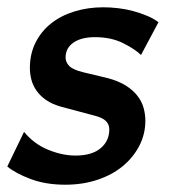

<svg xmlns="http://www.w3.org/2000/svg" viewBox="-26 -495 480 527"><path d="M235 -393Q197 -393 175.5 -378Q154 -363 154 -337Q154 -325 163.5 -314.5Q173 -304 201 -297L268 -281Q299 -273 319.5 -260Q340 -247 352 -231Q364 -215 368.5 -197.5Q373 -180 373 -164Q373 -127 356.5 -95Q340 -63 311 -39Q282 -15 241.5 -1.5Q201 12 153 12Q100 12 58.5 -3.5Q17 -19 -6 -38L40 -133Q67 -100 106 -84Q145 -68 181 -68Q226 -68 250 -88Q274 -108 274 -140Q274 -153 265 -162.5Q256 -172 232 -178L142 -202Q117 -209 100.5 -220.5Q84 -232 74 -246.5Q64 -261 60 -277Q56 -293 56 -308Q56 -347 71.5 -378Q87 -409 114 -430.5Q141 -452 178 -463.5Q215 -475 258 -475Q277 -475 298.5 -472.5Q320 -470 340 -464.5Q360 -459 378 -451.5Q396 -444 409 -434L361 -344Q345 -360 312 -376.5Q279 -393 235 -393Z"/></svg>

Font: Quattrocento Sans
Style: Bold Italic
Weight: 700
Designer: Pablo Impallari
Foundry: Pablo Impallari, Igino Marini, Brenda Gallo
Version: Version 2.000